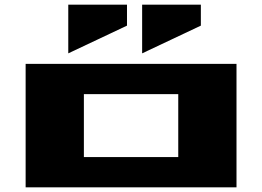

<svg xmlns="http://www.w3.org/2000/svg" viewBox="-20 -804 1125 824"><path d="M90 0V-530H995V0ZM273 -575V-784H525V-694ZM340 -130H745V-400H340ZM590 -575V-784H842V-694Z"/></svg>

Font: Stalinist One
Style: Regular
Weight: 400
Designer: Jovanny Lemonad
Foundry: Alexey Maslov, Jovanny Lemonad
Version: Version 3.004